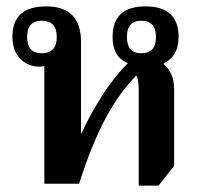

<svg xmlns="http://www.w3.org/2000/svg" viewBox="-20 -576 638 602"><path d="M526 -56V-294Q526 -350 493 -374V-377Q540 -400 540 -460Q540 -556 436 -556Q333 -556 333 -460Q333 -397 381 -378Q336 -333 298.5 -273.5Q261 -214 234 -155V-445Q234 -556 125 -556Q19 -556 19 -461Q19 -417 43.5 -392Q68 -367 103 -367Q111 -367 119 -369V0H228Q268 -125 311 -205Q354 -285 407 -339Q412 -332 413.5 -318.5Q415 -305 415 -292V6H477ZM111 -409Q65 -409 65 -460Q65 -511 111 -511Q158 -511 158 -460Q158 -409 111 -409ZM423 -409Q378 -409 378 -460Q378 -511 423 -511Q469 -511 469 -460Q469 -409 423 -409Z"/></svg>

Font: Noto Serif Thai SemiCondensed Semi
Style: Regular
Weight: 600
Width: 4
Designer: Monotype Design Team
Foundry: Monotype Imaging Inc.
Version: Version 1.901